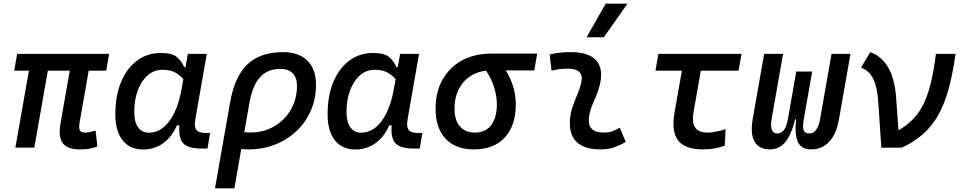

<svg xmlns="http://www.w3.org/2000/svg" viewBox="-20 -815 5313 1060"><path d="M420.9 9.8Q351.6 9.8 326.2 -25.1Q300.8 -60.1 314.5 -136.7L365.2 -424.8H244.1L169.4 0H64.9L139.6 -424.8H58.6L74.7 -517.6H582.5L566.4 -424.8H469.7L419.9 -141.6Q414.6 -110.8 420.2 -96.9Q425.8 -83 451.7 -83Q463.4 -83 476.6 -86.2Q489.7 -89.4 507.8 -94.2L517.6 -5.9Q492.2 2.9 471.9 6.3Q451.7 9.8 420.9 9.8Z M1003.9 -444.3 1017.1 -517.6H1121.6L1058.1 -154.8Q1051.3 -115.7 1064.2 -98.1Q1077.1 -80.6 1120.1 -80.6H1140.1L1125.5 4.9H1090.8Q1019 4.9 991.7 -23.9Q964.4 -52.7 970.7 -122.6H956.5Q929.2 -59.1 880.9 -24.4Q832.5 10.3 770 10.3Q696.8 10.3 656.7 -40.8Q616.7 -91.8 616.7 -184.1Q616.7 -285.6 648.2 -361.8Q679.7 -438 736.3 -480.2Q793 -522.5 868.7 -522.5Q929.2 -522.5 955.6 -500.7Q981.9 -479 997.1 -444.3ZM877 -429.7Q830.6 -429.7 795.4 -399.2Q760.3 -368.7 740.7 -315.9Q721.2 -263.2 721.2 -196.3Q721.2 -141.6 742.4 -112.1Q763.7 -82.5 801.8 -82.5Q867.2 -82.5 914.8 -146.2Q962.4 -210 982.9 -325.7L992.2 -377.9Q976.6 -397.5 949.2 -413.6Q921.9 -429.7 877 -429.7Z M1543 -527.3Q1629.4 -527.3 1677 -480.2Q1724.6 -433.1 1724.6 -346.7Q1724.6 -270.5 1696.5 -205.6Q1668.5 -140.6 1617.9 -92.3Q1567.4 -43.9 1499.5 -17.1Q1431.6 9.8 1351.6 9.8Q1332.5 9.8 1312 7.8L1273.9 224.6H1167L1250.5 -250.5Q1275.4 -393.1 1346.4 -460.2Q1417.5 -527.3 1543 -527.3ZM1328.6 -85Q1344.7 -83.5 1362.3 -83.5Q1435.5 -83.5 1493.7 -117.4Q1551.8 -151.4 1585.7 -210Q1619.6 -268.6 1619.6 -341.8Q1619.6 -386.2 1595.7 -410.4Q1571.8 -434.6 1528.3 -434.6Q1457 -434.6 1415.5 -388.9Q1374 -343.3 1356.9 -246.1Z M2175.8 -444.3 2189 -517.6H2293.5L2230 -154.8Q2223.1 -115.7 2236.1 -98.1Q2249 -80.6 2292 -80.6H2312L2297.4 4.9H2262.7Q2190.9 4.9 2163.6 -23.9Q2136.2 -52.7 2142.6 -122.6H2128.4Q2101.1 -59.1 2052.7 -24.4Q2004.4 10.3 1941.9 10.3Q1868.7 10.3 1828.6 -40.8Q1788.6 -91.8 1788.6 -184.1Q1788.6 -285.6 1820.1 -361.8Q1851.6 -438 1908.2 -480.2Q1964.8 -522.5 2040.5 -522.5Q2101.1 -522.5 2127.4 -500.7Q2153.8 -479 2168.9 -444.3ZM2048.8 -429.7Q2002.4 -429.7 1967.3 -399.2Q1932.1 -368.7 1912.6 -315.9Q1893.1 -263.2 1893.1 -196.3Q1893.1 -141.6 1914.3 -112.1Q1935.5 -82.5 1973.6 -82.5Q2039.1 -82.5 2086.7 -146.2Q2134.3 -210 2154.8 -325.7L2164.1 -377.9Q2148.4 -397.5 2121.1 -413.6Q2093.8 -429.7 2048.8 -429.7Z M2595.2 9.8Q2495.1 9.8 2439.9 -49.3Q2384.8 -108.4 2384.8 -215.8Q2384.8 -307.1 2423.1 -375.2Q2461.4 -443.4 2530.5 -481.2Q2599.6 -519 2691.9 -519H2945.8L2929.7 -426.3H2772.5Q2800.3 -381.3 2814 -334.2Q2827.6 -287.1 2827.6 -240.2Q2827.6 -121.1 2766.8 -55.7Q2706.1 9.8 2595.2 9.8ZM2663.6 -424.8Q2584 -415.5 2536.6 -358.9Q2489.3 -302.2 2489.3 -213.9Q2489.3 -151.9 2519 -117.4Q2548.8 -83 2602.5 -83Q2660.2 -83 2691.7 -124Q2723.1 -165 2723.1 -240.2Q2723.1 -282.2 2709 -329.8Q2694.8 -377.4 2663.6 -424.8Z M3401.4 -109.9 3435.1 -31.2Q3405.3 -14.2 3372.1 -2.2Q3338.9 9.8 3295.9 9.8Q3116.2 9.8 3126.5 -153.3Q3128.9 -189.9 3140.9 -224.6Q3152.8 -259.3 3166.7 -292Q3180.7 -324.7 3188 -355Q3209 -436 3114.3 -436Q3067.9 -436 3024.9 -424.8L3014.6 -513.7Q3043.5 -522 3072.3 -524.7Q3101.1 -527.3 3129.9 -527.3Q3231 -527.3 3272 -481.2Q3313 -435.1 3291 -345.2Q3282.7 -310.5 3269.3 -280.5Q3255.9 -250.5 3244.6 -221.2Q3233.4 -191.9 3231 -157.7Q3225.6 -83 3314.9 -83Q3339.4 -83 3357.7 -89.1Q3376 -95.2 3401.4 -109.9ZM3218.3 -609.4 3324.2 -794.9H3444.3L3314 -609.4Z M3860.8 9.8Q3761.7 9.8 3723.6 -40Q3685.5 -89.8 3704.1 -195.3L3744.6 -424.8H3598.6L3614.7 -517.6H4073.7L4057.6 -424.8H3849.1L3809.6 -200.2Q3798.8 -139.6 3817.6 -111.3Q3836.4 -83 3886.7 -83Q3923.8 -83 3985.8 -101.6L3981.4 -10.7Q3926.8 9.8 3860.8 9.8Z M4458 9.8Q4405.3 9.8 4385.7 -29.5Q4366.2 -68.8 4375 -156.2H4370.1Q4347.7 -68.8 4314.5 -29.5Q4281.2 9.8 4230.5 9.8Q4169.9 9.8 4145.8 -33.4Q4121.6 -76.7 4135.3 -156.2L4198.7 -517.6H4303.2L4239.7 -156.2Q4233.4 -119.1 4241.2 -98.6Q4249 -78.1 4270.5 -78.1Q4292 -78.1 4306.9 -95.7Q4321.8 -113.3 4329.6 -156.2L4376 -419.9H4463.9L4417.5 -156.2Q4409.7 -112.8 4417 -95.5Q4424.3 -78.1 4449.2 -78.1Q4471.2 -78.1 4486.1 -98.6Q4501 -119.1 4507.3 -156.2L4570.8 -517.6H4675.3L4611.8 -156.2Q4598.1 -76.7 4558.6 -33.4Q4519 9.8 4458 9.8Z M4960 0 4845.7 0.5 4829.1 -249Q4823.2 -335.4 4801 -380.1Q4778.8 -424.8 4733.9 -441.9L4784.2 -527.3Q4848.1 -504.4 4883.5 -442.6Q4918.9 -380.9 4926.8 -283.2L4940.4 -96.2Q5004.9 -132.3 5045.2 -186Q5085.4 -239.7 5109.1 -320.3Q5132.8 -400.9 5147 -517.6H5255.4Q5239.7 -405.3 5216.6 -321.8Q5193.4 -238.3 5158.9 -178Q5124.5 -117.7 5075.7 -74.7Q5026.9 -31.7 4960 0Z"/></svg>

Font: Cascadia Mono PL
Style: Italic
Weight: 400
Italic angle: -10°
Monospace: yes
Designer: Aaron Bell
Foundry: Saja Typeworks
Version: Version 2404.023; ttfautohint (v1.8.4)